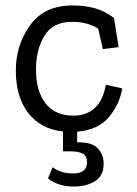

<svg xmlns="http://www.w3.org/2000/svg" viewBox="-20 -474 502 704"><path d="M360 126Q360 171 328 190.5Q296 210 252 210Q192 210 156 180L173 139Q203 162 248 162Q299 162 299 121Q299 96 282 88.5Q265 81 241 81H211V8Q131 0 84.5 -58.5Q38 -117 38 -216Q38 -308 90 -381Q142 -454 246 -454Q290 -454 327 -444Q364 -434 398 -408L415 -301L357 -294L340 -369Q300 -394 245 -394Q174 -394 143 -343Q112 -292 112 -220Q112 -140 147 -95Q182 -50 248 -50Q348 -50 368 -163L428 -150Q420 -95 381 -46.5Q342 2 263 9V48H271Q318 48 339 70.5Q360 93 360 126Z"/></svg>

Font: Zilla Slab
Style: Regular
Weight: 400
Designer: Typotheque.com
Foundry: Typotheque type foundry
Version: Version 1.1; 2017; ttfautohint (v1.6)